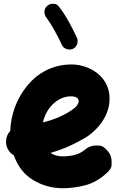

<svg xmlns="http://www.w3.org/2000/svg" viewBox="-20 -910 622 1006"><path d="M537.6 -2C554.7 -17.1 564 -31.2 564.5 -43.5C564.9 -55.7 564.9 -62.5 564.9 -64C564.9 -85.4 557.6 -104 543.5 -120.1C528.3 -137.2 514.6 -146.5 502.4 -147C490.2 -147.5 483.4 -147.5 481.9 -147.5C460.4 -147.5 441.4 -140.1 425.3 -126C401.4 -104.5 362.3 -90.8 310.1 -90.8C283.2 -90.8 261.7 -96.7 244.6 -108.9C309.1 -127 369.6 -154.3 429.7 -189.9C465.8 -211.9 554.2 -284.7 554.2 -393.1C554.2 -515.6 440.9 -572.3 355.5 -572.3C257.3 -572.3 178.7 -528.8 123 -461.4C67.4 -394 36.1 -308.1 33.7 -224.1C19 -208 11.7 -189.5 11.7 -168V-161.6C13.7 -132.8 29.8 -109.4 52.7 -95.7C73.2 -37.6 106.9 5.4 154.3 33.7C201.2 62 252.9 76.2 310.1 76.2C347.2 76.2 385.7 71.3 425.8 61C465.3 50.8 502.9 29.8 537.6 -2ZM350.6 -405.3C378.4 -405.3 392.1 -396.5 392.1 -378.9C392.1 -372.6 388.7 -365.2 382.3 -356C375.5 -346.7 360.4 -335 337.4 -321.3C299.3 -298.3 255.4 -280.8 205.1 -268.6C222.7 -350.6 287.6 -405.3 350.6 -405.3ZM229.5 -880.9C211.4 -866.7 212.9 -849.6 212.9 -845.7C212.9 -836.4 215.8 -827.6 221.7 -819.8C245.1 -789.6 282.7 -722.7 303.7 -675.8C313 -654.8 334.5 -650.4 344.7 -650.4C350.6 -650.4 356 -651.4 361.3 -653.8C382.3 -663.1 386.7 -684.1 386.7 -695.3C386.7 -701.2 385.7 -706.5 383.3 -711.9C371.1 -738.3 356.9 -766.6 340.3 -796.4C323.7 -826.2 307.1 -852.1 290 -873.5C282.7 -882.8 275.9 -888.2 269 -889.2C261.7 -889.6 257.3 -890.1 255.9 -890.1C246.1 -890.1 237.3 -887.2 229.5 -880.9Z"/></svg>

Font: Mikhak Black
Style: Regular
Weight: 900
Designer: Amin Abedi
Version: Version 3.2